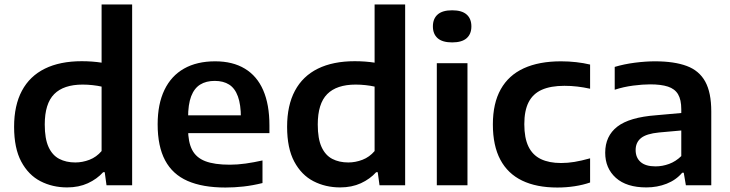

<svg xmlns="http://www.w3.org/2000/svg" viewBox="-20 -828 3264 858"><path d="M280 9.5Q214.5 9.5 160.8 -18.2Q107 -46 75 -105.8Q43 -165.5 43 -261.5Q43 -357 78 -422.5Q113 -488 180.5 -521.2Q248 -554.5 345.5 -554.5Q369 -554.5 392 -552.8Q415 -551 434 -548V-808H570.5V0H456L448 -58.5H441Q413.5 -28 372.8 -9.2Q332 9.5 280 9.5ZM316.5 -102Q348.5 -102 379.8 -114Q411 -126 434 -153V-441Q416.5 -445 394.2 -447.5Q372 -450 349.5 -450Q264.5 -450 222.2 -407.5Q180 -365 180 -271.5Q180 -208 197 -171Q214 -134 244.8 -118Q275.5 -102 316.5 -102Z M987.5 10Q885.5 10 818.2 -19.5Q751 -49 717.8 -111.5Q684.5 -174 684.5 -272.5Q684.5 -363 714.8 -426Q745 -489 802.5 -521.5Q860 -554 941.5 -554Q1020 -554 1074.2 -521.2Q1128.5 -488.5 1156.2 -424.8Q1184 -361 1184 -268V-233H752V-312.5H1081.5L1056.5 -302Q1056.5 -360.5 1043.2 -397Q1030 -433.5 1004 -450Q978 -466.5 939.5 -466.5Q901 -466.5 874.5 -450Q848 -433.5 834.2 -397.5Q820.5 -361.5 820.5 -302V-251Q820.5 -193.5 838.5 -158.5Q856.5 -123.5 897.2 -107.8Q938 -92 1007 -92Q1041 -92 1078 -97.2Q1115 -102.5 1153 -111V-10Q1108.5 1 1067.8 5.5Q1027 10 987.5 10Z M1500 9.5Q1434.5 9.5 1380.8 -18.2Q1327 -46 1295 -105.8Q1263 -165.5 1263 -261.5Q1263 -357 1298 -422.5Q1333 -488 1400.5 -521.2Q1468 -554.5 1565.5 -554.5Q1589 -554.5 1612 -552.8Q1635 -551 1654 -548V-808H1790.5V0H1676L1668 -58.5H1661Q1633.5 -28 1592.8 -9.2Q1552 9.5 1500 9.5ZM1536.5 -102Q1568.5 -102 1599.8 -114Q1631 -126 1654 -153V-441Q1636.5 -445 1614.2 -447.5Q1592 -450 1569.5 -450Q1484.5 -450 1442.2 -407.5Q1400 -365 1400 -271.5Q1400 -208 1417 -171Q1434 -134 1464.8 -118Q1495.5 -102 1536.5 -102Z M1932 0V-545.5H2069V0ZM2000.5 -638.5Q1957 -638.5 1935.8 -657.2Q1914.5 -676 1914.5 -710Q1914.5 -744.5 1935.8 -763.2Q1957 -782 2000.5 -782Q2044 -782 2065.2 -763.2Q2086.5 -744.5 2086.5 -710Q2086.5 -676 2065.2 -657.2Q2044 -638.5 2000.5 -638.5Z M2470.5 10Q2377.5 10 2313.2 -21Q2249 -52 2215.8 -114.5Q2182.5 -177 2182.5 -272Q2182.5 -366.5 2217.8 -429.2Q2253 -492 2321 -523Q2389 -554 2487 -554Q2522 -554 2555 -550.2Q2588 -546.5 2617 -539.5V-431.5Q2587.5 -438 2559.8 -441.2Q2532 -444.5 2502 -444.5Q2441 -444.5 2401.2 -426.8Q2361.5 -409 2342.2 -371.2Q2323 -333.5 2323 -273Q2323 -211.5 2341.5 -173.2Q2360 -135 2396.8 -117.2Q2433.5 -99.5 2487.5 -99.5Q2517 -99.5 2547.2 -104.5Q2577.5 -109.5 2617 -120.5V-12.5Q2585.5 -1.5 2548 4.2Q2510.5 10 2470.5 10Z M2868.5 9.5Q2780 9.5 2732.2 -33.2Q2684.5 -76 2684.5 -145.5Q2684.5 -220 2738.5 -262Q2792.5 -304 2912.5 -313L3052 -325.5L3064.5 -248.5L2925 -236Q2868.5 -230.5 2844.5 -211Q2820.5 -191.5 2820.5 -157.5Q2820.5 -123.5 2842.8 -104Q2865 -84.5 2909.5 -84.5Q2940 -84.5 2970 -95.5Q3000 -106.5 3024.5 -130.5V-339.5Q3024.5 -382.5 3010 -406.8Q2995.5 -431 2964.8 -441Q2934 -451 2885 -451Q2852 -451 2809.5 -445.5Q2767 -440 2727 -427V-529Q2768.5 -541.5 2817 -547.8Q2865.5 -554 2907 -554Q2993 -554 3048.8 -533.2Q3104.5 -512.5 3131.5 -463.5Q3158.5 -414.5 3158.5 -330V0H3045L3035.5 -56H3028.5Q3001 -23.5 2959 -7Q2917 9.5 2868.5 9.5Z"/></svg>

Font: Encode Sans SemiExpanded SemiBold
Style: Regular
Weight: 600
Width: 6
Designer: Multiple Designers
Foundry: Impallari Type
Version: Version 3.002